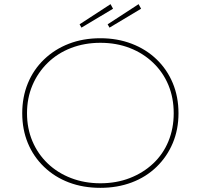

<svg xmlns="http://www.w3.org/2000/svg" viewBox="-20 -894 966 924"><path d="M463 10Q380 10 311.5 -16Q243 -42 192 -91Q141 -140 114 -205.5Q87 -271 87 -349Q87 -427 114 -493Q141 -559 192 -608Q243 -657 311.5 -683.5Q380 -710 463 -710Q545 -710 614 -683.5Q683 -657 733.5 -608.5Q784 -560 811.5 -494Q839 -428 839 -349Q839 -271 811.5 -205.5Q784 -140 733.5 -91Q683 -42 614 -16Q545 10 463 10ZM463 -12Q540 -12 604.5 -37Q669 -62 717 -107Q765 -152 790.5 -214Q816 -276 816 -349Q816 -423 790.5 -484.5Q765 -546 717 -592Q669 -638 604.5 -663Q540 -688 463 -688Q387 -688 322 -663Q257 -638 209.5 -591.5Q162 -545 136 -483.5Q110 -422 110 -349Q110 -276 136 -214.5Q162 -153 209.5 -107.5Q257 -62 322 -37Q387 -12 463 -12ZM372 -761 363 -777 512 -874 524 -852ZM507 -761 498 -777 647 -874 659 -852Z"/></svg>

Font: Lexend Exa Thin
Style: Regular
Weight: 250
Designer: Bonnie Shaver-Troup, Thomas Jockin
Foundry: Lexend
Version: Version 1.007